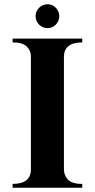

<svg xmlns="http://www.w3.org/2000/svg" viewBox="-20 -881 445 901"><path d="M366 -18V0H39V-18Q125 -18 125 -86V-618Q125 -643 105.5 -662.5Q86 -682 39 -682V-700H366V-682Q280 -682 280 -614V-86Q280 -59 298.5 -38.5Q317 -18 366 -18ZM242 -844.5Q258 -828 258 -805Q258 -782 242 -765.5Q226 -749 203 -749Q180 -749 163.5 -765.5Q147 -782 147 -805Q147 -828 163.5 -844.5Q180 -861 203 -861Q226 -861 242 -844.5Z"/></svg>

Font: Uncial Antiqua
Style: Regular
Weight: 400
Designer: Astigmatic (AOETI)
Foundry: Astigmatic (AOETI)
Version: Version 1.000